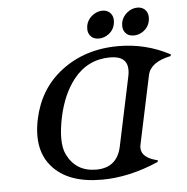

<svg xmlns="http://www.w3.org/2000/svg" viewBox="-51 -752 789 812"><g transform="rotate(-5 343.0 -346.0)"><path d="M329.1 -34.7Q417.5 -34.7 436.5 -123L498 -414.1Q501.5 -429.7 501.5 -442.4Q501.5 -502.4 428.7 -502.4Q333.5 -502.4 273.4 -427.2Q224.1 -365.2 203.6 -268.6Q192.9 -217.8 192.9 -179.2Q192.9 -136.7 206.1 -109.9Q243.2 -34.7 329.1 -34.7ZM349.1 9.8Q204.6 9.8 137.7 -68.8Q93.3 -120.1 93.3 -198.2Q93.3 -231 101.1 -268.6Q127.9 -395 222.7 -468.3Q324.2 -546.9 467.3 -546.9Q584 -546.9 685.5 -492.7L684.1 -485.8Q597.2 -467.8 585.9 -413.6L524.4 -123.5Q522.9 -116.7 522.9 -110.4Q522.9 -67.4 591.8 -51.3L590.3 -44.4Q465.8 9.8 349.1 9.8ZM597.7 -685.5Q606.4 -673.8 606.4 -657.7Q606.4 -648.4 605 -641.6Q600.1 -616.7 580.1 -601.3Q560.1 -585.9 536.6 -585.9Q512.7 -585.9 500 -602.5Q491.2 -614.3 491.2 -630.4Q491.2 -636.7 492.2 -644Q497.1 -668.9 517.6 -685.5Q538.1 -702.1 561.5 -702.1Q585 -702.1 597.7 -685.5ZM449.2 -685.5Q458 -673.8 458 -657.7Q458 -648.4 456.5 -641.6Q451.7 -616.7 431.6 -601.3Q411.6 -585.9 388.2 -585.9Q364.3 -585.9 351.6 -602.5Q342.8 -614.3 342.8 -630.4Q342.8 -636.7 343.8 -644Q348.6 -668.9 369.1 -685.5Q389.6 -702.1 413.1 -702.1Q436.5 -702.1 449.2 -685.5Z"/></g></svg>

Font: Modern Antiqua
Style: Book Oblique
Weight: 400
Italic angle: -12°
Designer: Wojciech Kalinowski "wmk69" (wmk69@o2.pl)
Foundry: Wojciech Kalinowski "wmk69" (wmk69@o2.pl)
Version: Version 3.1.0; 2021-05-28